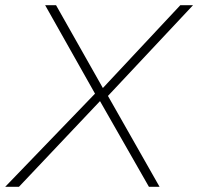

<svg xmlns="http://www.w3.org/2000/svg" viewBox="-43 -720 764 740"><path d="M531 0 338 -338 330 -347 131 -700H173L359 -371L367 -361L572 0ZM-23 0 326 -362 344 -332 30 0ZM355 -331 335 -361 652 -700H701Z"/></svg>

Font: REM Thin
Style: Italic
Weight: 250
Italic angle: -11°
Designer: Octavio Pardo
Foundry: Ashler Design
Version: Version 1.005;gftools[0.9.28]